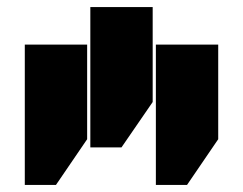

<svg xmlns="http://www.w3.org/2000/svg" viewBox="-20 -735 686 542"><path d="M235 -319H323L411 -447V-715H235ZM50 -213H138L226 -342V-609H50ZM420 -213H508L596 -342V-609H420Z"/></svg>

Font: Noto Sans Hebrew Condensed Black
Style: Regular
Weight: 900
Width: 3
Designer: Monotype Design Team
Foundry: Monotype Imaging Inc.
Version: Version 2.004